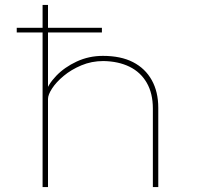

<svg xmlns="http://www.w3.org/2000/svg" viewBox="-20 -760 816 780"><path d="M48 -628V-647H394V-628ZM153 0V-740H175V-382L163 -378Q174 -416 208 -451.5Q242 -487 291.5 -510Q341 -533 398 -533Q471 -533 520.5 -507.5Q570 -482 596.5 -434.5Q623 -387 623 -322V0H601V-319Q601 -381 576 -424Q551 -467 506 -489Q461 -511 400 -512Q352 -512 310.5 -494.5Q269 -477 238.5 -451.5Q208 -426 191.5 -400.5Q175 -375 175 -358V0H164Q155 0 152 0Q149 0 153 0Z"/></svg>

Font: Lexend Giga Thin
Style: Regular
Weight: 250
Version: Version 1.007